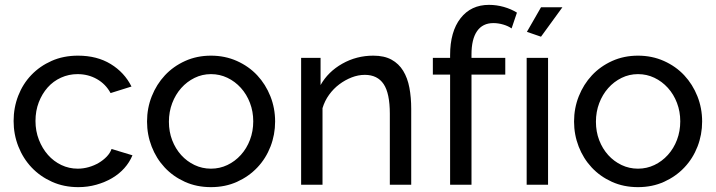

<svg xmlns="http://www.w3.org/2000/svg" viewBox="-20 -760 2945 790"><path d="M36 -262Q36 -317 55 -366Q74 -415 109 -451.5Q144 -488 192.5 -509.5Q241 -531 301 -531Q379 -531 435.5 -496.5Q492 -462 521 -404L435 -377Q415 -414 379 -434.5Q343 -455 299 -455Q263 -455 231 -440.5Q199 -426 176 -400Q153 -374 139.5 -339Q126 -304 126 -262Q126 -221 140 -185Q154 -149 177.5 -122.5Q201 -96 232.5 -81Q264 -66 300 -66Q323 -66 345.5 -72.5Q368 -79 386.5 -90Q405 -101 419 -115.5Q433 -130 439 -147L525 -121Q513 -92 491.5 -68Q470 -44 441 -27Q412 -10 376.5 0Q341 10 302 10Q243 10 194 -12Q145 -34 110 -71Q75 -108 55.5 -157.5Q36 -207 36 -262Z M848 10Q789 10 740.5 -12Q692 -34 657.5 -71Q623 -108 604 -157Q585 -206 585 -260Q585 -315 604.5 -364Q624 -413 658.5 -450Q693 -487 741.5 -509Q790 -531 848 -531Q906 -531 955 -509Q1004 -487 1038.5 -450Q1073 -413 1092.5 -364Q1112 -315 1112 -260Q1112 -206 1093 -157Q1074 -108 1039 -71Q1004 -34 955.5 -12Q907 10 848 10ZM675 -259Q675 -218 688.5 -183Q702 -148 725.5 -122Q749 -96 780.5 -81Q812 -66 848 -66Q884 -66 915.5 -81Q947 -96 971 -122.5Q995 -149 1008.5 -184.5Q1022 -220 1022 -261Q1022 -301 1008.5 -336.5Q995 -372 971 -398.5Q947 -425 915.5 -440Q884 -455 848 -455Q812 -455 780.5 -439.5Q749 -424 725.5 -397.5Q702 -371 688.5 -335.5Q675 -300 675 -259Z M1672 0H1584V-292Q1584 -376 1558.5 -414Q1533 -452 1481 -452Q1454 -452 1427 -441.5Q1400 -431 1376 -413Q1352 -395 1334 -370Q1316 -345 1307 -315V0H1219V-522H1299V-410Q1330 -465 1388.5 -498Q1447 -531 1516 -531Q1561 -531 1591 -514.5Q1621 -498 1639 -468.5Q1657 -439 1664.5 -399Q1672 -359 1672 -312Z M1832 0V-453H1761V-522H1832V-533Q1832 -630 1875 -685Q1918 -740 1992 -740Q2023 -740 2053 -731.5Q2083 -723 2107 -708L2085 -643Q2071 -653 2050.5 -659Q2030 -665 2010 -665Q1966 -665 1943 -632Q1920 -599 1920 -536V-522H2059V-453H1920V0Z M2206 -609 2148 -629 2206 -730H2294ZM2147 0V-522H2235V0Z M2605 10Q2546 10 2497.5 -12Q2449 -34 2414.5 -71Q2380 -108 2361 -157Q2342 -206 2342 -260Q2342 -315 2361.5 -364Q2381 -413 2415.5 -450Q2450 -487 2498.5 -509Q2547 -531 2605 -531Q2663 -531 2712 -509Q2761 -487 2795.5 -450Q2830 -413 2849.5 -364Q2869 -315 2869 -260Q2869 -206 2850 -157Q2831 -108 2796 -71Q2761 -34 2712.5 -12Q2664 10 2605 10ZM2432 -259Q2432 -218 2445.5 -183Q2459 -148 2482.5 -122Q2506 -96 2537.5 -81Q2569 -66 2605 -66Q2641 -66 2672.5 -81Q2704 -96 2728 -122.5Q2752 -149 2765.5 -184.5Q2779 -220 2779 -261Q2779 -301 2765.5 -336.5Q2752 -372 2728 -398.5Q2704 -425 2672.5 -440Q2641 -455 2605 -455Q2569 -455 2537.5 -439.5Q2506 -424 2482.5 -397.5Q2459 -371 2445.5 -335.5Q2432 -300 2432 -259Z"/></svg>

Font: IngvarSans
Style: Regular
Weight: 500
Version: Version 3.000